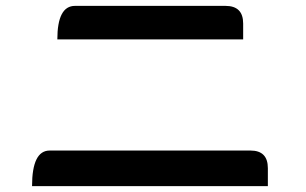

<svg xmlns="http://www.w3.org/2000/svg" viewBox="-20 -683 1040 653"><path d="M175 -549Q175 -663 235 -663H747Q807 -663 807 -603V-549H175ZM89 -50Q89 -171 149 -171H832Q891 -171 891 -111V-50H89Z"/></svg>

Font: Swei Half Moon CJK TC
Style: Medium
Weight: 500
Version: Version 2.125